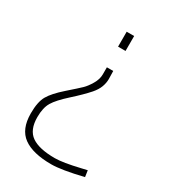

<svg xmlns="http://www.w3.org/2000/svg" viewBox="-174 -592 796 891"><g transform="rotate(30 223.5 -146.0)"><path d="M43 50Q43 -11 61.5 -43.5Q80 -76 129.5 -119.5Q179 -163 194.5 -178Q210 -193 226 -220Q242 -247 242 -273V-311H276Q277 -289 277 -268Q277 -247 269 -225.5Q261 -204 242 -182Q212 -148 163 -104Q114 -60 96 -30Q78 0 78 50Q78 119 118.5 147Q159 175 243 175Q286 175 374 154L404 147L409 181Q297 208 243 208Q144 208 93.5 171.5Q43 135 43 50ZM279 -500V-420H239V-500Z"/></g></svg>

Font: Titillium Web[RUS by Daymarius]
Style: Regular
Weight: 200
Designer: Cyrillization by Daymarius
Foundry: Cyrillization by Daymarius
Version: Version 1.002 September 11, 2018